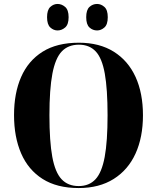

<svg xmlns="http://www.w3.org/2000/svg" viewBox="-20 -941 794 971"><path d="M378 10Q268 10 195.5 -36Q123 -82 87 -165Q51 -248 51 -359Q51 -470 87 -552Q123 -634 195.5 -679.5Q268 -725 379 -725Q483 -725 555.5 -679.5Q628 -634 665.5 -552Q703 -470 703 -358Q703 -247 665.5 -164.5Q628 -82 555 -36Q482 10 378 10ZM378 0Q431 0 463 -34.5Q495 -69 509.5 -147.5Q524 -226 524 -358Q524 -490 510 -568.5Q496 -647 464 -681Q432 -715 379 -715Q325 -715 292.5 -681Q260 -647 245 -568.5Q230 -490 230 -358Q230 -226 244.5 -147.5Q259 -69 291.5 -34.5Q324 0 378 0ZM471 -787Q449 -787 432.5 -802Q416 -817 416 -854Q416 -891 432.5 -906Q449 -921 471 -921Q491 -921 508 -906Q525 -891 525 -854Q525 -817 508 -802Q491 -787 471 -787ZM271 -787Q251 -787 234.5 -802Q218 -817 218 -854Q218 -891 234.5 -906Q251 -921 271 -921Q292 -921 309.5 -906Q327 -891 327 -854Q327 -817 309.5 -802Q292 -787 271 -787Z"/></svg>

Font: Noto Serif Display SemiCondensed ExtraBold
Style: Regular
Weight: 800
Width: 4
Designer: Monotype Design Team
Foundry: Monotype Imaging Inc.
Version: Version 2.009